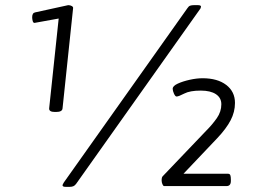

<svg xmlns="http://www.w3.org/2000/svg" viewBox="-20 -723 1005 746"><path d="M193 -288Q170 -288 171 -302L208 -651L114 -634Q109 -634 107 -641.5Q105 -649 105 -656Q105 -673 117 -675L245 -703Q253 -703 259 -699.5Q265 -696 264 -691L223 -302Q222 -288 198 -288ZM235 3Q223 3 223 -3Q223 -5 225 -8.5Q227 -12 228 -14L708 -691Q713 -699 719 -701Q725 -703 733 -703H749Q761 -703 761 -697Q761 -695 759.5 -691.5Q758 -688 756 -686L276 -9Q271 -2 265 0.5Q259 3 251 3ZM618 0Q614 0 611 -7.5Q608 -15 608 -22Q608 -34 612 -38L782 -216Q805 -239 822.5 -264Q840 -289 840 -318Q840 -343 819 -357Q798 -371 760 -371Q718 -371 696 -359.5Q674 -348 666 -348Q661 -348 656 -359Q651 -370 651 -378Q651 -389 670.5 -398Q690 -407 717 -413Q744 -419 767 -419Q825 -419 859 -393Q893 -367 893 -323Q893 -288 876 -255.5Q859 -223 824 -186L693 -48H865Q873 -48 875 -42Q877 -36 877 -26V-20Q877 0 860 0Z"/></svg>

Font: Asap Expanded Expanded Regular
Style: Italic
Weight: 400
Width: 7
Italic angle: -6°
Designer: Pablo Cosgaya
Foundry: Omnibus-Type
Version: Version 3.001; ttfautohint (v1.8.4.7-5d5b)